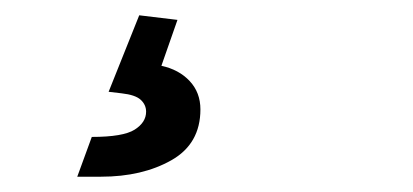

<svg xmlns="http://www.w3.org/2000/svg" viewBox="-20 -35 540 251"><path d="M81 196 100 144Q141 144 156 134.5Q171 125 171 111Q171 102 164 95.5Q157 89 139 87L122 85L162 -15L212 -9L191 51Q214 56 228 71Q242 86 242 108Q242 153 204 174.5Q166 196 112 196Z"/></svg>

Font: Radio Canada Condensed Medium
Style: Italic
Weight: 500
Width: 3
Italic angle: -12°
Designer: Charles Daoud, Etienne Aubert Bonn, Alexandre Saumier Demers, Jacques Le Bailly
Foundry: Radio-Canada
Version: Version 2.104; ttfautohint (v1.8.4.7-5d5b);gftools[0.9.28.de